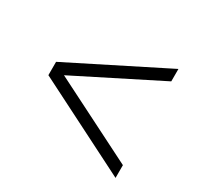

<svg xmlns="http://www.w3.org/2000/svg" viewBox="-137 -827 1003 968"><g transform="rotate(30 364.5 -343.0)"><path d="M641.1 -587.9 157.2 -344.2 641.1 -100.1V-25.9L88.9 -305.2V-382.8L641.1 -660.2Z"/></g></svg>

Font: Oakes Grotesk
Style: Italic
Weight: 400
Italic angle: -8°
Designer: Samuel Oakes
Foundry: Samuel Oakes
Version: Version 1.000;PS 001.000;hotconv 1.0.88;makeotf.lib2.5.64775